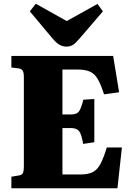

<svg xmlns="http://www.w3.org/2000/svg" viewBox="-20 -1010 701 1030"><path d="M41 0V-62L77 -68Q96 -70 102 -80Q108 -90 108 -121V-597Q108 -622 101 -632Q94 -642 74 -644L41 -648V-710H587L619 -515L538 -504Q521 -558 504 -586.5Q487 -615 462 -626Q437 -637 396 -637H315V-396H362Q391 -396 403 -411.5Q415 -427 427 -475L486 -479V-247L426 -238Q418 -288 405 -305.5Q392 -323 361 -323H315V-74H411Q453 -74 478 -87Q503 -100 519.5 -131.5Q536 -163 553 -219H634L610 0ZM336 -760Q317 -760 300.5 -769Q284 -778 264 -801L140 -949L172 -990L338 -897L503 -989L532 -949L404 -800Q386 -779 371.5 -769.5Q357 -760 336 -760Z"/></svg>

Font: Literata 36pt ExtraBold
Style: Regular
Weight: 800
Designer: Latin by Veronika Burian and Jose Scaglione. Greek by Irene Vlachou. Cyrillic by Vera Evstafieva.
Foundry: TypeTogether
Version: Version 3.002